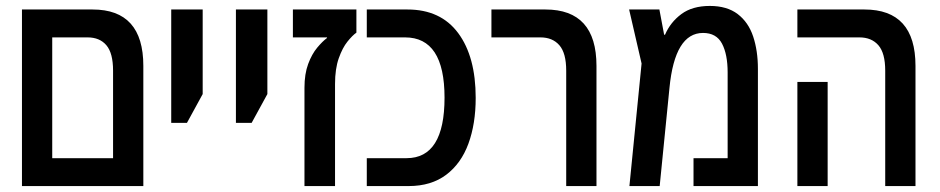

<svg xmlns="http://www.w3.org/2000/svg" viewBox="-20 -627 3169 647"><path d="M54 0V-595H292Q463 -595 463 -405V0ZM156 -94H361V-389Q361 -448 338.5 -474.5Q316 -501 275 -501H156Z M557 -213V-595H663V-310L610 -213Z M775 -213V-595H881V-310L828 -213Z M1006 0V-331Q1006 -378 1018.5 -411.5Q1031 -445 1049 -466.5Q1067 -488 1082 -499V-501H967V-595H1181V-517Q1168 -508 1151 -487Q1134 -466 1121.5 -430.5Q1109 -395 1109 -344V0Z M1216 0V-94H1350Q1478 -94 1478 -298Q1478 -501 1345 -501H1216V-595H1353Q1465 -595 1524 -515.5Q1583 -436 1583 -297Q1583 -210 1558.5 -143Q1534 -76 1483.5 -38Q1433 0 1357 0Z M1888 0V-389Q1888 -448 1865 -474.5Q1842 -501 1801 -501H1636V-595H1818Q1990 -595 1990 -405V0Z M2372 -607Q2430 -607 2466 -579.5Q2502 -552 2518 -504Q2534 -456 2534 -395V0H2317V-94H2432V-383Q2432 -444 2413 -480Q2394 -516 2349 -516Q2254 -516 2236 -331L2203 0H2101L2142 -413L2100 -595H2202L2218 -510H2221Q2239 -552 2276 -579.5Q2313 -607 2372 -607Z M2963 0V-389Q2963 -448 2940 -474.5Q2917 -501 2876 -501H2667V-595H2893Q3065 -595 3065 -405V0ZM2667 0V-351H2769V0Z"/></svg>

Font: Noto Sans Hebrew Condensed Medium
Style: Regular
Weight: 500
Width: 3
Designer: Monotype Design Team
Foundry: Monotype Imaging Inc.
Version: Version 2.004; ttfautohint (v1.8.4.7-5d5b)